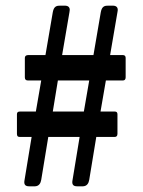

<svg xmlns="http://www.w3.org/2000/svg" viewBox="-20 -721 505 680"><path d="M386 -236C392 -236 396 -239 396 -247V-316C396 -323 393 -326 386 -326H336L355 -436H415C421 -436 425 -439 425 -447V-516C425 -522 422 -526 415 -526H370L396 -678C397 -683 397 -685 397 -686C397 -695 392 -701 379 -701H364C352 -701 341 -700 337 -678L311 -526H200L226 -678C227 -684 227 -685 227 -686C227 -695 222 -701 209 -701H194C182 -701 171 -700 167 -678L141 -526H80C72 -526 68 -522 68 -516V-447C68 -439 72 -436 79 -436H126L107 -326H51C43 -326 40 -323 40 -316V-247C40 -239 43 -236 50 -236H92L67 -84C67 -84 66 -79 66 -76C66 -62 76 -61 87 -61H102C119 -61 124 -73 126 -84L151 -236H262L237 -84C237 -84 236 -79 236 -76C236 -62 246 -61 257 -61H272C289 -61 294 -73 296 -84L321 -236ZM185 -436H296L277 -326H167Z"/></svg>

Font: Fascinate Inline
Style: Regular
Weight: 900
Designer: Astigmatic (AOETI)
Foundry: Astigmatic (AOETI)
Version: Version 1.000